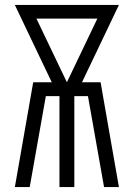

<svg xmlns="http://www.w3.org/2000/svg" viewBox="-20 -755 540 775"><path d="M40 0 114 -423H189L164 -475L40 -735H460L311 -423H386L460 0H400L335 -367H280V0H220V-367H165L100 0ZM250 -423 373 -680H127Z"/></svg>

Font: Iosevka SS04 Light
Style: Regular
Weight: 300
Monospace: yes
Designer: Belleve Invis
Foundry: Belleve Invis
Version: Version 19.0.0; ttfautohint (v1.8.4)